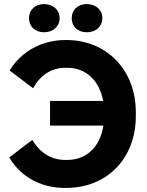

<svg xmlns="http://www.w3.org/2000/svg" viewBox="-20 -908 722 940"><path d="M196 -750C239 -750 272 -778 272 -819C272 -860 239 -888 196 -888C152 -888 122 -860 122 -819C122 -778 152 -750 196 -750ZM405 -750C449 -750 481 -778 481 -819C481 -860 449 -888 405 -888C361 -888 331 -860 331 -819C331 -778 361 -750 405 -750ZM304 12C504 12 645 -132 645 -340V-359C645 -565 502 -712 306 -712H300C186 -712 86 -658 27 -563L142 -476C177 -539 230 -576 299 -576H311C402 -576 467 -512 485 -414H225V-293H486C471 -191 405 -125 309 -125H298C229 -125 174 -163 138 -223L25 -137C83 -41 181 12 297 12Z"/></svg>

Font: Fixel Text Bold
Style: Bold
Weight: 700
Width: 4
Designer: AlfaBravo + MacPaw
Foundry: Kyrylo Tkachov, Marchela Mozhyna, Serhii Makarenko, Maria Weinstein, Zakhar Kryvoshyya
Version: Version 1.211